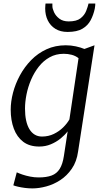

<svg xmlns="http://www.w3.org/2000/svg" viewBox="-20 -825 588 1094"><path d="M425 38Q417 96 389.2 136.2Q361.5 176.5 323.5 201.2Q285.5 226 243.8 237.2Q202 248.5 165 248.5Q143.5 248.5 122.2 245.8Q101 243 83.5 239Q66 235 56 231L75.5 157Q88.5 163 108.2 169.8Q128 176.5 151.8 181.2Q175.5 186 200.5 186Q245 186 274.2 175Q303.5 164 320.2 137.2Q337 110.5 344 64L365.5 -76.5Q349 -55 324.5 -35.2Q300 -15.5 269.5 -2.8Q239 10 203.5 10Q148 10 112.2 -17.2Q76.5 -44.5 58.8 -92Q41 -139.5 41 -200Q41 -246 54.2 -296.8Q67.5 -347.5 93.5 -395.5Q119.5 -443.5 157.5 -482.5Q195.5 -521.5 245 -544.2Q294.5 -567 355 -567Q384 -567 412.5 -560.8Q441 -554.5 461 -546L518.5 -567ZM427.5 -493.5Q410.5 -507 388.5 -512.8Q366.5 -518.5 343.5 -518.5Q298.5 -518.5 262.8 -498.5Q227 -478.5 200.8 -445Q174.5 -411.5 157 -370.5Q139.5 -329.5 131 -286.8Q122.5 -244 122.5 -206Q122.5 -168.5 128.8 -139.2Q135 -110 147.5 -89.2Q160 -68.5 178 -57.8Q196 -47 219 -47Q256 -47 286.5 -61.8Q317 -76.5 339.8 -99Q362.5 -121.5 375.5 -144.5ZM365 -643Q324 -643 295.5 -660.8Q267 -678.5 252.2 -708.8Q237.5 -739 237.5 -777Q237.5 -789 238.5 -796Q239.5 -803 239.5 -805H278.5Q278.5 -801.5 278.5 -797.8Q278.5 -794 278.5 -790Q278.5 -776 288 -755.2Q297.5 -734.5 318 -718.8Q338.5 -703 371.5 -703Q416.5 -703 439 -720.8Q461.5 -738.5 471 -762.8Q480.5 -787 484.5 -805H523Q523 -801.5 522.5 -793.2Q522 -785 520 -775.5Q512.5 -740 496.5 -709.8Q480.5 -679.5 449.5 -661.2Q418.5 -643 365 -643Z"/></svg>

Font: Merriweather 20pt Light
Style: Italic
Weight: 300
Italic angle: -7.8°
Version: Version 2.101